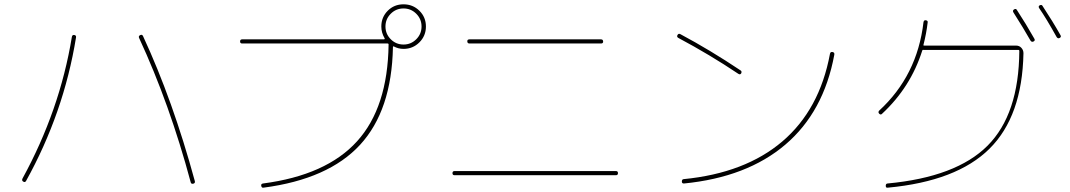

<svg xmlns="http://www.w3.org/2000/svg" viewBox="-20 -865 5040 904"><path d="M877.9 -6.8Q779.3 -375 634.8 -686.5Q630.9 -695.3 640.1 -699.7Q649.4 -704.1 653.3 -695.3Q793.9 -392.6 897.5 -11.7Q899.4 -2 889.6 0Q879.9 2 877.9 -6.8ZM89.8 -9.8Q81.1 -14.6 85.9 -24.4Q261.7 -345.7 318.4 -691.4Q320.3 -702.1 330.1 -700.2Q339.8 -698.2 337.9 -688.5Q280.3 -333 102.5 -12.7Q97.7 -4.9 89.8 -9.8Z M1939.9 -800.3Q1915 -825.2 1879.9 -825.2Q1844.7 -825.2 1819.8 -800.3Q1794.9 -775.4 1794.9 -740.2Q1794.9 -705.1 1819.8 -680.2Q1844.7 -655.3 1879.9 -655.3Q1915 -655.3 1939.9 -680.2Q1964.8 -705.1 1964.8 -740.2Q1964.8 -775.4 1939.9 -800.3ZM1120.1 -660.2Q1110.4 -660.2 1110.4 -669.9Q1110.4 -679.7 1120.1 -679.7H1789.1Q1790 -679.7 1791 -681.6Q1792 -683.6 1791 -684.6Q1775.4 -710.9 1775.4 -740.2Q1775.4 -784.2 1805.7 -814.5Q1835.9 -844.7 1879.9 -844.7Q1923.8 -844.7 1954.6 -814.5Q1985.4 -784.2 1985.4 -740.2Q1985.4 -696.3 1954.6 -665.5Q1923.8 -634.8 1879.9 -634.8Q1855.5 -634.8 1834 -646.5Q1830.1 -648.4 1830.1 -642.6Q1824.2 -344.7 1675.3 -183.1Q1526.4 -21.5 1220.7 18.6Q1211.9 20.5 1210 9.8Q1208 1 1217.8 -1Q1516.6 -40 1661.1 -199.7Q1805.7 -359.4 1809.6 -655.3Q1809.6 -660.2 1804.7 -660.2Z M2190.4 -660.2Q2180.7 -660.2 2180.2 -669.9Q2179.7 -679.7 2190.4 -679.7H2809.6Q2819.3 -679.7 2819.8 -669.9Q2820.3 -660.2 2809.6 -660.2ZM2120.1 -40Q2110.4 -40 2110.4 -49.8Q2110.4 -59.6 2120.1 -59.6H2879.9Q2889.6 -59.6 2889.6 -49.8Q2889.6 -40 2879.9 -40Z M3173.8 -686.5Q3165 -691.4 3169.9 -700.2Q3174.8 -709 3183.6 -704.1Q3324.2 -628.9 3465.8 -534.2Q3474.6 -529.3 3469.7 -519.5Q3464.8 -511.7 3456.1 -517.6Q3322.3 -607.4 3173.8 -686.5ZM3190.4 -9.8Q3190.4 -20.5 3198.2 -21.5Q3488.3 -49.8 3663.6 -199.2Q3838.9 -348.6 3887.7 -611.3Q3889.6 -622.1 3899.9 -620.1Q3910.2 -618.2 3908.2 -607.4Q3858.4 -337.9 3677.7 -184.1Q3497.1 -30.3 3200.2 -1Q3190.4 -1 3190.4 -9.8Z M4832 -673.8Q4798.8 -732.4 4752 -805.7Q4746.1 -814.5 4753.9 -820.3Q4763.7 -826.2 4767.6 -818.4Q4810.5 -752.9 4849.6 -683.6Q4855.5 -674.8 4846.7 -669.9Q4837.9 -665 4832 -673.8ZM4955.1 -690.4Q4906.2 -778.3 4873 -826.2Q4867.2 -835 4875 -839.8Q4884.8 -844.7 4888.7 -836.9Q4937.5 -762.7 4972.7 -700.2Q4978.5 -691.4 4969.7 -686.5Q4960.9 -681.6 4955.1 -690.4ZM4132.8 -329.1Q4127 -322.3 4119.1 -330.1Q4113.3 -336.9 4119.1 -343.8Q4298.8 -508.8 4328.1 -760.7Q4330.1 -771.5 4339.8 -769.5Q4349.6 -767.6 4347.7 -758.8Q4341.8 -708 4328.1 -654.3Q4326.2 -650.4 4332 -650.4H4763.7Q4779.3 -650.4 4789.1 -639.6Q4798.8 -628.9 4798.8 -614.3Q4793 -317.4 4638.7 -164.6Q4484.4 -11.7 4160.2 18.6Q4150.4 20.5 4150.4 9.8Q4150.4 0 4158.2 -1Q4482.4 -31.2 4629.9 -179.2Q4777.3 -327.1 4779.3 -625Q4779.3 -629.9 4775.4 -629.9H4330.1H4328.1Q4324.2 -631.8 4322.3 -627Q4267.6 -454.1 4132.8 -329.1Z"/></svg>

Font: Rounded Mgen+ 1mn thin
Style: Regular
Weight: 100
Designer: [Source Han Sans]
Ryoko NISHIZUKA  (kana & ideographs); Paul D. Hunt (Latin, Greek & Cyrillic); Wenlong ZHANG  (bopomofo
Version: Version 1.059.20150602